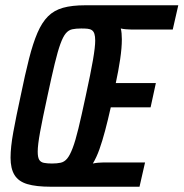

<svg xmlns="http://www.w3.org/2000/svg" viewBox="-20 -708 696 728"><path d="M172 0Q117 0 83.5 -10Q50 -20 35 -44.5Q20 -69 20 -110Q20 -150 30.5 -207.5Q41 -265 58 -343Q75 -426 90 -485Q105 -544 122 -583.5Q139 -623 162 -646Q185 -669 219 -678.5Q253 -688 303 -688H656L635 -596H479Q470 -596 458 -597Q446 -598 438 -600Q440 -592 441 -581.5Q442 -571 442 -559Q442 -526 435.5 -482.5Q429 -439 419 -393H571L551 -301H400Q389 -252 378.5 -212.5Q368 -173 357 -142Q346 -111 332 -88Q341 -90 352 -91Q363 -92 372 -92H530L509 0ZM177 -88Q196 -88 210 -91Q224 -94 234.5 -106.5Q245 -119 255.5 -146.5Q266 -174 277.5 -221.5Q289 -269 305 -344Q324 -431 332.5 -480.5Q341 -530 341 -554Q341 -570 338 -579.5Q335 -589 328.5 -593.5Q322 -598 312 -599Q302 -600 288 -600Q268 -600 254 -597Q240 -594 229.5 -581.5Q219 -569 209 -541.5Q199 -514 187.5 -466.5Q176 -419 160 -344Q141 -257 132 -207.5Q123 -158 123 -133Q123 -112 128.5 -102.5Q134 -93 146.5 -90.5Q159 -88 177 -88Z"/></svg>

Font: Saira ExtraCondensed SemiBold
Style: Italic
Weight: 600
Width: 2
Italic angle: -12°
Designer: Hector Gatti with collaboration of the Omnibus-Type team
Foundry: Omnibus-Type
Version: Version 1.101